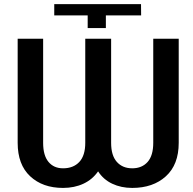

<svg xmlns="http://www.w3.org/2000/svg" viewBox="-20 -898 935 928"><path d="M403.8 -762.2V-823.7H242.2V-877.9H661.6L662.1 -823.7H491.7V-762.2ZM284.7 10.3Q186 10.3 125.7 -46.1Q65.4 -102.5 65.4 -207.5V-710.9H188.5V-207.5Q188.5 -146.5 214.4 -115.5Q240.2 -84.5 284.7 -84.5Q334.5 -84.5 363.3 -115.2Q392.1 -146 392.1 -207.5V-710.9H517.1V-207.5Q517.1 -146.5 544.7 -115.5Q572.3 -84.5 619.1 -84.5Q666 -84.5 693.4 -115.2Q720.7 -146 720.7 -207.5V-710.9H843.8V-207.5Q843.8 -102.1 781.7 -45.9Q719.7 10.3 619.1 10.3Q565.4 10.3 522.5 -10Q479.5 -30.3 454.1 -69.8Q426.8 -30.3 383.1 -10Q339.4 10.3 284.7 10.3Z"/></svg>

Font: Roboto Slab Medium
Style: Regular
Weight: 500
Designer: Google
Version: Version 2.001; ttfautohint (v1.8.3)